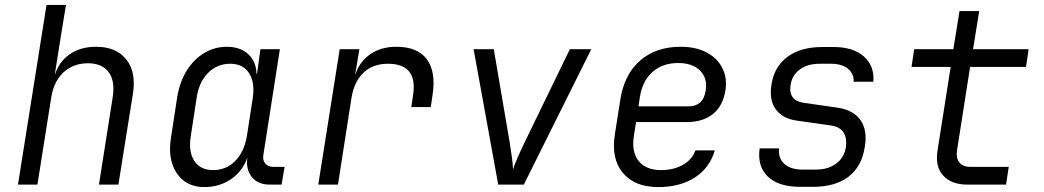

<svg xmlns="http://www.w3.org/2000/svg" viewBox="-20 -750 4240 780"><path d="M53 0 169 -730H248L220 -558L203 -449H204Q221 -501 264.5 -530.5Q308 -560 370 -560Q452 -560 493 -508.5Q534 -457 520 -369L461 0H382L438 -356Q448 -422 421 -457.5Q394 -493 337 -493Q278 -493 238 -456Q198 -419 188 -353L132 0Z M810 10Q736 10 698 -46.5Q660 -103 675 -193L700 -356Q710 -417 738.5 -463Q767 -509 809.5 -534.5Q852 -560 901 -560Q956 -560 988.5 -530Q1021 -500 1022 -450H1024L1038 -550H1117L1050 -121Q1046 -99 1058 -85.5Q1070 -72 1091 -72H1136L1124 0H1076Q1028 0 1003 -31Q978 -62 985 -110Q966 -55 919 -22.5Q872 10 810 10ZM846 -59Q899 -59 935.5 -96Q972 -133 983 -197L1007 -353Q1016 -416 991.5 -453.5Q967 -491 915 -491Q862 -491 825 -453.5Q788 -416 779 -353L755 -197Q745 -133 769.5 -96Q794 -59 846 -59Z M1273 0 1360 -550H1440L1423 -448H1424Q1441 -500 1484.5 -530Q1528 -560 1590 -560Q1677 -560 1714.5 -508.5Q1752 -457 1737 -363L1730 -315H1651L1658 -363Q1678 -491 1556 -491Q1495 -491 1457 -455Q1419 -419 1408 -353L1353 0Z M2004 0 1904 -550H1986L2051 -169Q2056 -138 2060 -108Q2064 -78 2064 -61Q2069 -78 2082 -108Q2095 -138 2110 -169L2295 -550H2382L2108 0Z M2654 10Q2558 10 2510 -48Q2462 -106 2478 -205L2500 -345Q2516 -448 2580.5 -504Q2645 -560 2745 -560Q2807 -560 2850.5 -537Q2894 -514 2914.5 -473.5Q2935 -433 2927 -383Q2917 -319 2876 -286.5Q2835 -254 2769 -254H2564L2555 -197Q2545 -133 2574.5 -96Q2604 -59 2666 -59Q2717 -59 2754.5 -80.5Q2792 -102 2805 -139H2884Q2863 -68 2803 -29Q2743 10 2654 10ZM2574 -318H2779Q2806 -318 2824 -333.5Q2842 -349 2847 -383Q2855 -431 2824.5 -462.5Q2794 -494 2735 -494Q2671 -494 2630 -457Q2589 -420 2579 -353Z M3230 9Q3143 9 3099.5 -32.5Q3056 -74 3066 -147H3145Q3141 -107 3166.5 -84Q3192 -61 3241 -61H3293Q3344 -61 3376.5 -85Q3409 -109 3416 -150Q3422 -188 3407 -211.5Q3392 -235 3357 -240L3217 -260Q3159 -268 3131.5 -306Q3104 -344 3114 -406Q3125 -479 3179 -519Q3233 -559 3320 -559H3367Q3446 -559 3489.5 -520.5Q3533 -482 3528 -418H3448Q3450 -449 3425.5 -470Q3401 -491 3356 -491H3310Q3261 -491 3229.5 -468Q3198 -445 3192 -406Q3181 -341 3247 -332L3380 -313Q3446 -304 3475.5 -262.5Q3505 -221 3493 -152Q3481 -74 3427.5 -32.5Q3374 9 3282 9Z M3911 0Q3844 0 3811 -37.5Q3778 -75 3789 -140L3842 -478H3683L3694 -550H3853L3878 -705H3958L3933 -550H4159L4148 -478H3921L3868 -140Q3863 -108 3877.5 -90Q3892 -72 3922 -72H4078L4067 0Z"/></svg>

Font: JetBrains Mono NL Light
Style: Italic
Weight: 300
Italic angle: -9°
Designer: Philipp Nurullin, Konstantin Bulenkov
Foundry: JetBrains
Version: Version 2.304; ttfautohint (v1.8.4.7-5d5b)